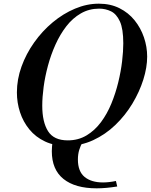

<svg xmlns="http://www.w3.org/2000/svg" viewBox="-20 -783 821 1045"><path d="M343 11Q276 11 225 -13Q174 -37 140 -78.5Q106 -120 89 -172Q72 -224 72 -280Q72 -351 97 -420.5Q122 -490 166 -552Q210 -614 267 -661.5Q324 -709 388.5 -736Q453 -763 518 -763Q581 -763 630 -738.5Q679 -714 712.5 -672.5Q746 -631 763.5 -579.5Q781 -528 781 -475Q781 -416 760 -349.5Q739 -283 700.5 -219Q662 -155 608 -103Q554 -51 487 -20Q420 11 343 11ZM506 242Q389 242 325.5 191Q262 140 262 40Q262 29 263 17.5Q264 6 265 -6L431 -12Q418 10 411 33.5Q404 57 404 85Q404 150 440.5 180Q477 210 541 210Q556 210 574 208Q592 206 611 202L618 232Q587 237 559 239.5Q531 242 506 242ZM349 -19Q406 -19 451 -46Q496 -73 529.5 -118Q563 -163 586 -219Q609 -275 623.5 -334.5Q638 -394 644.5 -449Q651 -504 651 -547Q651 -626 632.5 -666.5Q614 -707 584 -721.5Q554 -736 520 -736Q465 -736 420 -710Q375 -684 341 -640Q307 -596 282 -540.5Q257 -485 241 -425.5Q225 -366 217.5 -310Q210 -254 210 -208Q210 -119 241.5 -69Q273 -19 349 -19Z"/></svg>

Font: Libre Bodoni
Style: Italic
Weight: 400
Italic angle: -13°
Designer: Pablo Impallari, Rodrigo Fuenzalida
Foundry: Impallari Type
Version: Version 2.005;gftools[0.9.23]